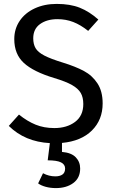

<svg xmlns="http://www.w3.org/2000/svg" viewBox="-20 -721 585 982"><path d="M297 10V56Q345 60 367.5 83.5Q390 107 390 141Q390 189 355 215Q320 241 266 241Q238 241 214 234.5Q190 228 175 217L200 165Q230 181 263 181Q286 181 299.5 171.5Q313 162 313 141Q313 120 292 109.5Q271 99 224 99L235 11Q107 4 25 -77L77 -135Q119 -101 162 -83.5Q205 -66 258 -66Q322 -66 364 -97.5Q406 -129 406 -189Q406 -223 393 -245.5Q380 -268 348.5 -286Q317 -304 257 -322Q151 -354 102 -399Q53 -444 53 -521Q53 -573 80.5 -614Q108 -655 157.5 -678Q207 -701 270 -701Q339 -701 388 -681.5Q437 -662 483 -621L431 -563Q392 -594 354.5 -608.5Q317 -623 274 -623Q220 -623 185 -598Q150 -573 150 -525Q150 -495 162 -474.5Q174 -454 206.5 -437Q239 -420 301 -401Q366 -381 409 -358Q452 -335 478.5 -294.5Q505 -254 505 -192Q505 -108 450 -53.5Q395 1 297 10Z"/></svg>

Font: Fira GO
Style: Regular
Weight: 400
Designer: Carrois Corporate
Foundry: Carrois Corporate GbR
Version: Version 0.300